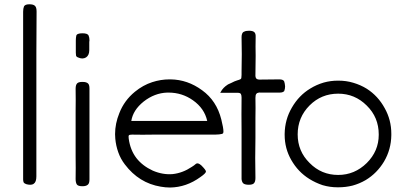

<svg xmlns="http://www.w3.org/2000/svg" viewBox="-20 -1170 1849 879"><path d="M146.5 -735.4Q146.5 -641.6 146.5 -548.8Q146.5 -455.1 146.5 -362.3Q146.5 -336.9 134.8 -329.1Q128.9 -324.2 117.2 -324.2Q109.4 -324.2 99.6 -327.1Q90.8 -330.1 87.9 -335.9Q85.9 -341.8 85.9 -348.6Q85.9 -364.3 85.9 -378.9Q85.9 -393.6 85.9 -409.2Q85.9 -454.1 85.9 -498Q85.9 -630.9 85.9 -762.7Q85.9 -939.5 85.9 -1116.2Q85.9 -1130.9 89.8 -1140.6Q94.7 -1150.4 114.3 -1150.4Q133.8 -1150.4 140.6 -1142.6Q147.5 -1135.7 147.5 -1117.2Q146.5 -1021.5 146.5 -925.8Q146.5 -830.1 146.5 -735.4Z M326.2 -556.6Q326.2 -608.4 326.2 -660.2Q327.1 -711.9 326.2 -763.7Q326.2 -782.2 334 -789.1Q340.8 -794.9 355.5 -794.9Q357.4 -794.9 359.4 -794.9Q375 -794.9 382.8 -788.1Q389.6 -782.2 389.6 -764.6Q389.6 -661.1 389.6 -557.6Q389.6 -453.1 389.6 -348.6Q389.6 -330.1 381.8 -324.2Q374 -317.4 357.4 -317.4Q337.9 -317.4 332 -325.2Q326.2 -334 326.2 -350.6Q327.1 -401.4 326.2 -453.1Q326.2 -504.9 326.2 -556.6ZM388.7 -960.9Q388.7 -955.1 388.7 -951.2Q388.7 -946.3 388.7 -940.4Q388.7 -917 374 -907.2Q366.2 -902.3 356.4 -902.3Q347.7 -902.3 336.9 -907.2Q329.1 -910.2 328.1 -916Q327.1 -921.9 327.1 -928.7Q327.1 -940.4 327.1 -953.1Q327.1 -965.8 327.1 -977.5Q327.1 -981.4 327.1 -984.4Q327.1 -996.1 329.1 -1005.9Q331.1 -1017.6 357.4 -1017.6Q381.8 -1017.6 385.7 -1006.8Q389.6 -998 389.6 -985.4Q389.6 -982.4 388.7 -977.5Q388.7 -973.6 388.7 -969.7Q388.7 -964.8 388.7 -960.9Z M939.5 -553.7Q899.4 -553.7 859.4 -553.7Q818.4 -553.7 778.3 -553.7Q729.5 -553.7 681.6 -553.7Q632.8 -552.7 585 -553.7Q573.2 -553.7 570.3 -550.8Q567.4 -546.9 569.3 -535.2Q576.2 -483.4 604.5 -446.3Q632.8 -410.2 679.7 -388.7Q725.6 -369.1 770.5 -373Q816.4 -377.9 858.4 -406.2Q868.2 -412.1 877 -419.9Q885.7 -426.8 901.4 -413.1Q922.9 -391.6 922.9 -384.8Q922.9 -377 897.5 -359.4Q833 -312.5 758.8 -311.5Q737.3 -311.5 715.8 -315.4Q616.2 -332 551.8 -417Q532.2 -442.4 521.5 -472.7Q510.7 -502.9 507.8 -535.2Q506.8 -544.9 506.8 -555.7Q506.8 -604.5 526.4 -652.3Q548.8 -710 597.7 -750Q634.8 -780.3 676.8 -793.9Q715.8 -806.6 755.9 -806.6Q758.8 -806.6 760.7 -806.6Q838.9 -805.7 905.3 -756.8Q971.7 -709 993.2 -623Q1002.9 -584 1002.9 -568.4Q1002.9 -562.5 1001 -559.6Q995.1 -552.7 939.5 -553.7ZM928.7 -616.2Q916 -673.8 863.3 -710.9Q813.5 -746.1 752 -746.1Q749 -746.1 745.1 -746.1Q687.5 -744.1 637.7 -705.1Q588.9 -666 581.1 -616.2Q668 -616.2 754.9 -616.2Q841.8 -616.2 928.7 -616.2Z M1285.2 -774.4Q1285.2 -768.6 1284.2 -763.7Q1283.2 -758.8 1281.2 -752.9Q1278.3 -750 1273.4 -748Q1268.6 -746.1 1259.8 -746.1Q1238.3 -746.1 1217.8 -746.1Q1196.3 -746.1 1173.8 -746.1Q1166 -747.1 1161.1 -745.1Q1156.2 -744.1 1154.3 -741.2Q1151.4 -738.3 1150.4 -733.4Q1149.4 -728.5 1149.4 -721.7Q1150.4 -675.8 1149.4 -629.9Q1149.4 -584 1149.4 -538.1Q1149.4 -492.2 1148.4 -446.3Q1148.4 -401.4 1149.4 -355.5Q1149.4 -337.9 1142.6 -331.1Q1136.7 -324.2 1119.1 -324.2Q1103.5 -324.2 1095.7 -329.1Q1087.9 -334 1085.9 -349.6Q1085.9 -350.6 1085.9 -352.5Q1085.9 -353.5 1085.9 -355.5Q1085.9 -370.1 1085.9 -384.8Q1085.9 -400.4 1085.9 -415Q1085.9 -417 1085.9 -418.9Q1085.9 -420.9 1085.9 -422.9Q1085.9 -497.1 1085.9 -572.3Q1085 -647.5 1085.9 -721.7Q1085.9 -721.7 1085.9 -722.7Q1085.9 -722.7 1085.9 -723.6Q1085.9 -733.4 1083 -739.3Q1080.1 -746.1 1062.5 -745.1Q1048.8 -745.1 1021.5 -745.1Q1009.8 -745.1 988.3 -745.1Q988.3 -746.1 989.3 -747.1Q996.1 -759.8 1003.9 -767.6Q1012.7 -776.4 1020.5 -781.2Q1022.5 -783.2 1029.3 -786.1Q1036.1 -789.1 1038.1 -790Q1054.7 -798.8 1065.4 -801.8Q1076.2 -804.7 1081.1 -807.6Q1085 -809.6 1085 -814.5Q1085 -819.3 1085.9 -827.1Q1085.9 -830.1 1085.9 -835Q1085.9 -838.9 1085.9 -842.8Q1085.9 -881.8 1086.9 -921.9Q1086.9 -960.9 1085.9 -1000Q1085.9 -1010.7 1088.9 -1016.6Q1091.8 -1023.4 1098.6 -1025.4Q1101.6 -1027.3 1107.4 -1028.3Q1113.3 -1029.3 1120.1 -1029.3Q1137.7 -1029.3 1144.5 -1022.5Q1151.4 -1016.6 1150.4 -999Q1149.4 -957 1150.4 -915Q1150.4 -872.1 1149.4 -830.1Q1148.4 -814.5 1154.3 -809.6Q1160.2 -804.7 1174.8 -805.7Q1203.1 -805.7 1258.8 -806.6Q1277.3 -806.6 1281.2 -796.9Q1284.2 -788.1 1285.2 -774.4Z M1525.4 -312.5Q1490.2 -312.5 1457 -322.3Q1424.8 -333 1396.5 -350.6Q1344.7 -382.8 1313.5 -437.5Q1283.2 -490.2 1283.2 -552.7Q1283.2 -554.7 1283.2 -557.6Q1284.2 -623 1316.4 -677.7Q1348.6 -733.4 1400.4 -764.6Q1428.7 -782.2 1461.9 -792Q1493.2 -800.8 1527.3 -800.8Q1528.3 -800.8 1529.3 -800.8Q1565.4 -800.8 1597.7 -791Q1630.9 -781.2 1659.2 -763.7Q1710.9 -730.5 1741.2 -674.8Q1771.5 -621.1 1771.5 -557.6Q1771.5 -554.7 1771.5 -550.8Q1770.5 -485.4 1738.3 -430.7Q1706.1 -377 1654.3 -345.7Q1626 -329.1 1593.8 -320.3Q1562.5 -312.5 1529.3 -312.5Q1527.3 -312.5 1525.4 -312.5ZM1342.8 -554.7Q1342.8 -477.5 1397.5 -423.8Q1451.2 -369.1 1528.3 -369.1Q1603.5 -369.1 1659.2 -423.8Q1713.9 -478.5 1713.9 -552.7Q1713.9 -553.7 1713.9 -554.7Q1713.9 -632.8 1659.2 -686.5Q1604.5 -741.2 1528.3 -741.2Q1451.2 -741.2 1397.5 -687.5Q1342.8 -632.8 1342.8 -554.7Z"/></svg>

Font: Das Gitter
Style: Book
Weight: 400
Version: Version 006.000